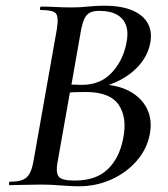

<svg xmlns="http://www.w3.org/2000/svg" viewBox="-20 -648 587 672"><path d="M308 -336 321 -353Q387 -353 431 -330Q475 -307 494.5 -267.5Q514 -228 504 -177Q494 -126 458.5 -85Q423 -44 370 -20Q317 4 256 4Q230 4 193 1Q156 -2 126 -2Q94 -2 65 -1Q36 0 13 0Q11 0 11.5 -6Q12 -12 13 -12Q42 -12 58 -18Q74 -24 83 -39.5Q92 -55 97 -83L179 -546Q186 -590 175 -601.5Q164 -613 123 -613Q119 -613 120 -619Q121 -625 123 -625Q147 -625 174.5 -623.5Q202 -622 233 -622Q259 -622 288 -625Q317 -628 344 -628Q405 -628 443.5 -611.5Q482 -595 498 -565Q514 -535 505 -493Q493 -438 443 -396Q393 -354 308 -336ZM327 -610Q308 -610 295.5 -604Q283 -598 275.5 -582.5Q268 -567 263 -539L229 -346L199 -353Q228 -352 247 -351.5Q266 -351 267 -351Q331 -351 370.5 -393Q410 -435 422 -495Q430 -531 422 -556.5Q414 -582 390.5 -596Q367 -610 327 -610ZM241 -16Q316 -16 357 -55.5Q398 -95 411 -163Q426 -236 395.5 -281Q365 -326 281 -326Q266 -326 244 -325.5Q222 -325 196 -320L226 -332L181 -78Q175 -45 185 -30.5Q195 -16 241 -16ZM199 -353Z"/></svg>

Font: Cormorant SemiBold
Style: Italic
Weight: 600
Italic angle: -10°
Designer: Christian Thalmann (Catharsis Fonts)
Foundry: Catharsis Fonts
Version: Version 4.000